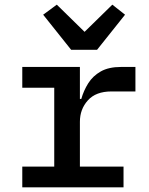

<svg xmlns="http://www.w3.org/2000/svg" viewBox="-20 -803 640 823"><path d="M75.5 0V-89H212.5V-427H75.5V-516H322.5V-379H328.5Q338.5 -414.5 358.2 -446Q378 -477.5 412 -496.8Q446 -516 498.5 -516H560.5V-411H457.5Q391 -411 356.8 -373Q322.5 -335 322.5 -281V-89H509.5V0ZM396 -589.5H285L165 -740L223.5 -783L342.5 -666.5L461.5 -783L516 -740Z"/></svg>

Font: Lilex Medium
Style: Regular
Weight: 500
Designer: Mike Abbink, Paul van der Laan, Pieter van Rosmalen, Mikhael Khrustik
Foundry: Mikhael Khrustik
Version: Version 1.100